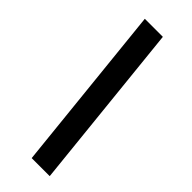

<svg xmlns="http://www.w3.org/2000/svg" viewBox="-281 -795 937 937"><g transform="rotate(45 187.0 -326.5)"><path d="M179.7 109.4 89.4 -761.7H213.9L304.2 109.4Z"/></g></svg>

Font: Inter 24pt
Style: Bold Italic
Weight: 700
Italic angle: -9.3988°
Version: Version 4.001;git-66647c0bb